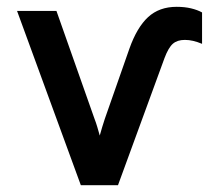

<svg xmlns="http://www.w3.org/2000/svg" viewBox="-20 -543 630 563"><path d="M217 0 30 -511H145.5L257 -195Q261.5 -183.5 265.2 -171Q269 -158.5 272.5 -145.5Q276 -158.5 279.8 -170.8Q283.5 -183 287.5 -195L359.5 -400.5Q381.5 -462.5 414.2 -492.8Q447 -523 498 -523Q521.5 -523 540.2 -518.5Q559 -514 572.5 -506.5V-414.5Q558 -420.5 546 -423.2Q534 -426 522 -426Q500 -426 487 -414.8Q474 -403.5 462.5 -373L326 0Z"/></svg>

Font: Overpass SemiBold
Style: Regular
Weight: 600
Designer: Delve Withrington, Dave Bailey, Thomas Jockin
Foundry: Delve Fonts LLC
Version: Version 4.000